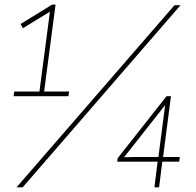

<svg xmlns="http://www.w3.org/2000/svg" viewBox="-20 -802 840 822"><path d="M272.9 -390.1H38.1L41 -410.2H148.9L193.8 -752L78.1 -681.2L67.9 -699.2L203.1 -782.2H217.8L168.9 -410.2H275.9ZM77.1 0H50.8L727.1 -779.8H752.9ZM661.1 0H641.1L654.8 -109.9H481.9L483.9 -125L692.9 -390.1H711.9L678.2 -129.9H750L747.1 -109.9H674.8ZM687 -352.1 511.2 -128.9 563 -129.9H658.2Z"/></svg>

Font: Cooper Hewitt
Style: Thin Italic
Weight: 702
Designer: Village Type and Design LLC
Foundry: Cooper Hewitt Smithsonian Design Museum
Version: 1.000